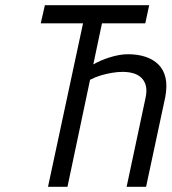

<svg xmlns="http://www.w3.org/2000/svg" viewBox="-20 -720 661 740"><path d="M473 -511Q455 -511 437 -507.5Q419 -504 401.5 -498.5Q384 -493 368 -486Q352 -479 338 -471L326 -412Q347 -423 369 -429.5Q391 -436 412.5 -439.5Q434 -443 453 -443Q474 -443 492.5 -438Q511 -433 524 -421Q537 -409 542 -390Q547 -371 541 -343L468 0H543L617 -346Q625 -389 618 -420Q611 -451 591 -471Q571 -491 541 -501Q511 -511 473 -511ZM373 -630H540L555 -700H153L137 -630H300L165 0H240Z"/></svg>

Font: Advent Pro Medium
Style: Italic
Weight: 500
Italic angle: -12°
Version: Version 3.000